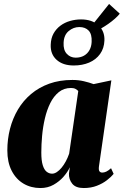

<svg xmlns="http://www.w3.org/2000/svg" viewBox="-20 -938 624 969"><path d="M479.5 -99Q477 -80.5 481.8 -73.8Q486.5 -67 496 -67Q506 -67 516.2 -71.8Q526.5 -76.5 540.5 -89L553.5 -60.5Q541.5 -45.5 520 -28.8Q498.5 -12 469 -0.5Q439.5 11 402.5 11Q362 11 344.5 -11Q327 -33 328 -62L332.5 -94Q321.5 -70 300.5 -46Q279.5 -22 250.2 -5.5Q221 11 184 11Q136 11 98.2 -11.5Q60.5 -34 38.8 -76.5Q17 -119 17 -179Q17 -235.5 30.5 -288Q44 -340.5 70.5 -385.2Q97 -430 136.8 -463.5Q176.5 -497 228.8 -515.8Q281 -534.5 345.5 -534.5Q376 -534.5 403.5 -528Q431 -521.5 452.5 -513.5L542 -532.5ZM375 -478.5Q370.5 -484 361.5 -489Q352.5 -494 338.5 -494Q302.5 -494 276.8 -473.2Q251 -452.5 233.8 -417.8Q216.5 -383 206.5 -340Q196.5 -297 192.5 -252.5Q188.5 -208 188.5 -168Q188.5 -127.5 195.8 -104.2Q203 -81 215.5 -71.2Q228 -61.5 243 -61.5Q254.5 -61.5 266.8 -69.5Q279 -77.5 290.5 -91.2Q302 -105 312 -123.5Q322 -142 329 -162.5ZM352 -607.5Q297.5 -607.5 265.8 -636Q234 -664.5 236 -712.5Q237 -745 250.2 -768.8Q263.5 -792.5 285 -808.5Q306.5 -824.5 333.5 -832.2Q360.5 -840 389 -840Q444 -840 476.5 -810.5Q509 -781 507 -733.5Q505.5 -694 485 -665.5Q464.5 -637 430 -622.2Q395.5 -607.5 352 -607.5ZM362 -647Q386 -647 403.8 -657Q421.5 -667 431.5 -685Q441.5 -703 442.5 -726.5Q444.5 -765.5 427.5 -783.5Q410.5 -801.5 380.5 -801.5Q350.5 -801.5 326.5 -781.2Q302.5 -761 301 -722.5Q299 -686 317 -666.5Q335 -647 362 -647ZM451 -776 431 -793.5 530.5 -918 584.5 -869Q575 -857 559.8 -843.5Q544.5 -830 526.2 -817.2Q508 -804.5 489.8 -794.2Q471.5 -784 456 -778.5Z"/></svg>

Font: Merriweather 96pt Black
Style: Italic
Weight: 900
Italic angle: -7.8°
Version: Version 2.101